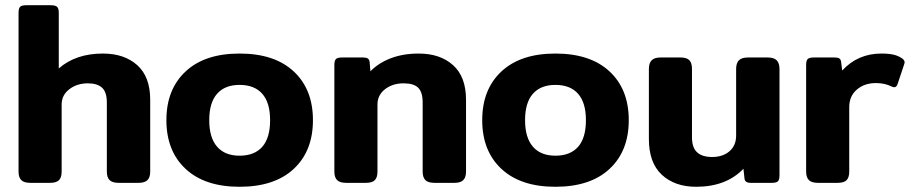

<svg xmlns="http://www.w3.org/2000/svg" viewBox="-20 -700 3494 735"><path d="M51 -43V-651Q51 -668 57 -674Q63 -680 81 -680H174Q192 -680 198.5 -674Q205 -668 205 -651V-438Q270 -495 374 -495Q456 -495 505.5 -450.5Q555 -406 555 -318V-43Q555 -21 544.5 -10.5Q534 0 510 0H435Q410 0 399.5 -10.5Q389 -21 389 -43V-308Q389 -347 371 -364Q353 -381 316 -381Q275 -381 245.5 -358.5Q216 -336 216 -300V-43Q216 -21 206 -10.5Q196 0 171 0H97Q72 0 61.5 -10.5Q51 -21 51 -43Z M617 -240Q617 -358 690.5 -426.5Q764 -495 897 -495Q1031 -495 1104.5 -426.5Q1178 -358 1178 -240Q1178 -122 1104.5 -53.5Q1031 15 897 15Q764 15 690.5 -53.5Q617 -122 617 -240ZM1014 -240Q1014 -307 984 -341Q954 -375 897 -375Q841 -375 811 -341Q781 -307 781 -240Q781 -173 811 -138.5Q841 -104 897 -104Q954 -104 984 -138Q1014 -172 1014 -240Z M1260 -43V-451Q1260 -468 1266 -474Q1272 -480 1290 -480H1370Q1382 -480 1388 -476Q1394 -472 1395 -462L1398 -427Q1429 -459 1476 -477Q1523 -495 1583 -495Q1665 -495 1714.5 -450.5Q1764 -406 1764 -318V-43Q1764 -21 1753.5 -10.5Q1743 0 1719 0H1644Q1619 0 1608.5 -10.5Q1598 -21 1598 -43V-308Q1598 -347 1581 -364Q1564 -381 1525 -381Q1483 -381 1454 -358.5Q1425 -336 1425 -300V-43Q1425 -21 1415 -10.5Q1405 0 1380 0H1306Q1281 0 1270.5 -10.5Q1260 -21 1260 -43Z M1826 -240Q1826 -358 1899.5 -426.5Q1973 -495 2106 -495Q2240 -495 2313.5 -426.5Q2387 -358 2387 -240Q2387 -122 2313.5 -53.5Q2240 15 2106 15Q1973 15 1899.5 -53.5Q1826 -122 1826 -240ZM2223 -240Q2223 -307 2193 -341Q2163 -375 2106 -375Q2050 -375 2020 -341Q1990 -307 1990 -240Q1990 -173 2020 -138.5Q2050 -104 2106 -104Q2163 -104 2193 -138Q2223 -172 2223 -240Z M2464 -168V-436Q2464 -458 2474.5 -469Q2485 -480 2509 -480H2584Q2609 -480 2619 -469.5Q2629 -459 2629 -436V-174Q2629 -135 2648.5 -117Q2668 -99 2706 -99Q2747 -99 2772.5 -121Q2798 -143 2798 -181V-436Q2798 -458 2808.5 -469Q2819 -480 2844 -480H2918Q2943 -480 2953.5 -469Q2964 -458 2964 -436V-29Q2964 -12 2958 -6Q2952 0 2934 0H2854Q2831 0 2830 -17L2826 -54Q2760 15 2645 15Q2563 15 2513.5 -31Q2464 -77 2464 -168Z M3066 -43V-451Q3066 -468 3072 -474Q3078 -480 3096 -480H3176Q3188 -480 3193.5 -476Q3199 -472 3200 -462L3204 -430Q3264 -495 3354 -495Q3383 -495 3401.5 -490.5Q3420 -486 3434 -476Q3443 -469 3443 -462Q3443 -459 3441 -453L3416 -378Q3412 -366 3403 -366Q3399 -366 3393 -369Q3367 -382 3333 -382Q3289 -382 3260 -357Q3231 -332 3231 -290V-43Q3231 -21 3221 -10.5Q3211 0 3186 0H3112Q3087 0 3076.5 -10.5Q3066 -21 3066 -43Z"/></svg>

Font: Mitr Medium
Style: Regular
Weight: 500
Designer: Thanarat Vachiruckul
Foundry: Cadson Demak
Version: Version 1.002